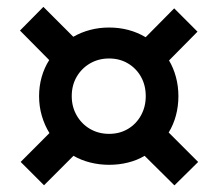

<svg xmlns="http://www.w3.org/2000/svg" viewBox="-20 -656 640 565"><path d="M493.3 -110.5 405.5 -197.5Q383.5 -184.3 356.8 -177.7Q330.2 -171 301 -171Q272.5 -171 245.9 -177.7Q219.2 -184.3 196.2 -197.5L109.5 -110.8L40.8 -179.5L125.5 -264.4Q111.2 -287.4 103.1 -315.1Q95 -342.8 95 -373Q95 -402.5 102.7 -429.7Q110.5 -456.9 124.8 -479.2L38.8 -566.1L107.7 -635.8L195.7 -547.8Q218.7 -561 245.3 -568Q271.8 -575 301 -575Q360.6 -575 408.6 -546.5L492.6 -631.4L561.2 -562.8L477.4 -478.1Q490.7 -455.8 497.8 -429Q505 -402.3 505 -373Q505 -343.7 497.8 -316.5Q490.5 -289.2 476.4 -266.1L563.1 -179.4ZM301 -262.1Q332.1 -262.1 356.5 -276.6Q380.9 -291.1 394.9 -316.5Q408.9 -341.8 408.9 -373Q408.9 -405.1 394.9 -430Q380.9 -454.9 356.5 -469.4Q332.1 -483.9 301 -483.9Q269.9 -483.9 245 -469.4Q220.1 -454.9 205.6 -430Q191.1 -405.1 191.1 -373Q191.1 -341.8 205.6 -316.5Q220.1 -291.1 245 -276.6Q269.9 -262.1 301 -262.1Z"/></svg>

Font: JetBrains Mono
Style: Regular
Weight: 400
Monospace: yes
Designer: Philipp Nurullin, Konstantin Bulenkov
Foundry: JetBrains
Version: Version 2.305